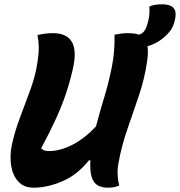

<svg xmlns="http://www.w3.org/2000/svg" viewBox="-20 -862 836 892"><path d="M137 10Q91 10 65 -18.5Q39 -47 32 -92Q25 -137 34 -184Q47 -247 72 -313Q97 -379 121 -445Q145 -511 154 -573Q161 -618 160 -647.5Q159 -677 154 -699Q175 -704 192.5 -706Q210 -708 226 -708Q290 -708 314 -667Q338 -626 318 -540Q304 -479 285 -423Q266 -367 238.5 -307Q211 -247 171 -173Q184 -160 206 -160Q260 -160 317.5 -190Q375 -220 426 -275Q443 -340 464 -409Q485 -478 499.5 -550.5Q514 -623 512 -701Q532 -704 544 -706Q556 -708 572 -708Q606 -708 625 -701Q630 -702 635 -705Q646 -710 654 -723.5Q662 -737 668 -762Q673 -780 674 -797Q675 -814 674 -832Q686 -837 700 -839.5Q714 -842 734 -842Q804 -842 795 -782Q789 -739 765 -711.5Q741 -684 712 -667Q689 -654 665 -647Q670 -620 663 -575Q652 -497 625.5 -418.5Q599 -340 571.5 -261Q544 -182 530 -102Q525 -74 526.5 -48.5Q528 -23 534 0Q519 6 507 8Q495 10 481 10Q456 10 436.5 0.5Q417 -9 407 -36.5Q397 -64 400 -117H393Q339 -49 269 -19.5Q199 10 137 10Z"/></svg>

Font: Recursive Sn Csl St XBd
Style: Italic
Weight: 800
Italic angle: -15°
Version: Version 1.079;hotconv 1.0.112;makeotfexe 2.5.65598; ttfautoh